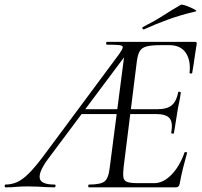

<svg xmlns="http://www.w3.org/2000/svg" viewBox="-80 -805 869 825"><path d="M-56 0Q-60 0 -60 -6Q-60 -12 -56 -12Q-31 -12 -7.9 -21.9Q15.2 -31.8 42 -58Q68.8 -84.2 105.2 -132.6L433.4 -574.6Q446.4 -593.6 447.5 -601.4Q448.6 -609.2 433.3 -611.1Q418 -613 380 -613Q376 -613 376 -619Q376 -625 380 -625H758.4Q767.2 -625 765.2 -616Q762.2 -597.8 758.6 -574.2Q755 -550.6 751.9 -528.2Q748.8 -505.8 745.8 -491.6Q744.8 -488.4 739.3 -489.1Q733.8 -489.8 734.6 -492.6Q740.2 -546 718 -578.5Q695.8 -611 647.2 -611H609.2Q570.6 -611 549.9 -605.5Q529.2 -600 520.6 -585.4Q512 -570.8 508.2 -543L451 -85Q448 -57 450.4 -42.5Q452.8 -28 467.1 -23Q481.4 -18 512.6 -18H582.4Q621.6 -18 657 -54.5Q692.4 -91 712.6 -149.4Q713.8 -152.4 719.6 -151.3Q725.4 -150.2 723.6 -147.4Q716 -120.8 706.7 -83.7Q697.4 -46.6 692 -15Q689 0 676 0H303Q299 0 299 -6Q299 -12 303 -12Q351.2 -12 368.6 -25Q386 -38 391 -81L460 -613L485.4 -602L127.2 -123Q86.6 -68.2 90.6 -40.1Q94.6 -12 154.4 -12Q159.4 -12 158.8 -6Q158.2 0 154.4 0Q136.4 0 118.6 -1Q100.8 -2 81.9 -3Q63 -4 40 -4Q9 -4 -10.5 -2Q-30 0 -56 0ZM263.8 -315 282 -335.8H467L469.8 -315ZM667 -232.4Q666 -230 660.8 -230.9Q655.6 -231.8 655.8 -234.2Q663.8 -279 648.7 -297Q633.6 -315 589.8 -315H456.8L460 -335.8H596.8Q638.4 -335.8 658.3 -352.9Q678.2 -370 685.6 -407.8Q685.8 -412 691.8 -410.7Q697.8 -409.4 696.8 -406Q692.6 -376.4 688.7 -359.9Q684.8 -343.4 682.2 -325Q678 -302.4 675 -280.3Q672 -258.2 667 -232.4ZM539 -679Q535 -677 532.5 -682.5Q530 -688 534 -689Q581.2 -712.6 619.6 -737.2Q658 -761.8 696.6 -784.2Q700 -786.6 712.3 -782.9Q724.6 -779.2 738.1 -773.2Q751.6 -767.2 759.3 -762.2Q767 -757.2 761 -756Q694 -740 642 -721Q590 -702 539 -679Z"/></svg>

Font: Cormorant Garamond Light
Style: Italic
Weight: 300
Italic angle: -10°
Designer: Christian Thalmann (Catharsis Fonts)
Foundry: Catharsis Fonts
Version: Version 4.001